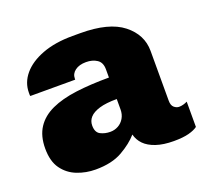

<svg xmlns="http://www.w3.org/2000/svg" viewBox="-98 -637 819 764"><g transform="rotate(-20 312.0 -255.5)"><path d="M185 10Q144 10 107 -4.5Q70 -19 47 -51Q24 -83 24 -137Q24 -190 47 -225Q70 -260 113.5 -280Q157 -300 219 -308Q281 -316 359 -316V-351Q359 -380 340 -392.5Q321 -405 294 -405Q265 -405 247.5 -392Q230 -379 230 -358V-354H40Q39 -356 39 -360Q39 -364 39 -368Q39 -411 68 -445.5Q97 -480 151 -500.5Q205 -521 279 -521H312Q433 -521 492 -474.5Q551 -428 551 -359V-148Q551 -128 561 -119.5Q571 -111 582 -111Q591 -111 600 -113.5Q609 -116 617 -120V-13Q604 -3 579.5 3.5Q555 10 516 10Q472 10 441 -0.5Q410 -11 392.5 -29Q375 -47 369 -71Q343 -41 298.5 -15.5Q254 10 185 10ZM291 -111Q309 -111 324.5 -119.5Q340 -128 349.5 -144Q359 -160 359 -181V-225Q313 -225 285 -216.5Q257 -208 244 -193.5Q231 -179 231 -159Q231 -130 249.5 -120.5Q268 -111 291 -111Z"/></g></svg>

Font: Chivo Medium Black
Style: Regular
Weight: 900
Version: Version 2.002